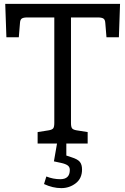

<svg xmlns="http://www.w3.org/2000/svg" viewBox="-20 -740 646 990"><path d="M485 -650H346V-106Q346 -86 351.5 -78.5Q357 -71 375 -68L432 -59V0H322V62L349 71Q381 81 392 95Q403 109 403 134Q403 180 370.5 205Q338 230 296 230Q252 230 207 209L219 170Q254 184 291 184Q340 184 340 136Q340 121 329 113Q318 105 295 100L258 92L274 0H174V-59L231 -68Q249 -71 254.5 -78.5Q260 -86 260 -106V-650H120Q101 -650 92.5 -644.5Q84 -639 83 -621L77 -548H13L7 -720H599L593 -548H529L523 -621Q522 -639 513 -644.5Q504 -650 485 -650Z"/></svg>

Font: Enriqueta
Style: Regular
Weight: 400
Designer: Viviana Monsalve, Gustavo Ibarra
Foundry: Viviana Monsalve, Gustavo Ibarra
Version: Version 1.002